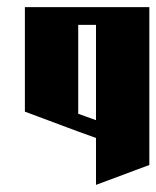

<svg xmlns="http://www.w3.org/2000/svg" viewBox="-20 -520 440 540"><path d="M50 -500H400V-56L250 0V-132L200 -150L50 -206ZM200 -450V-200L250 -182V-450Z"/></svg>

Font: SOV_Meka
Style: Book
Weight: 400
Version: Version 1.00